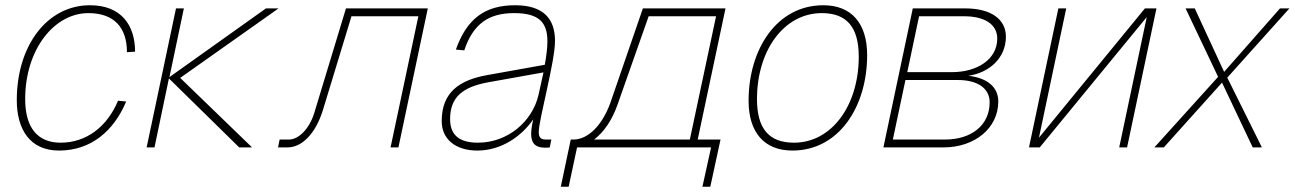

<svg xmlns="http://www.w3.org/2000/svg" viewBox="-20 -562 4936 732"><path d="M205 12C329 12 415 -65 461 -175L430 -178C388 -78 309 -18 211 -18C126 -18 76 -72 76 -184C76 -374 187 -512 317 -512C415 -512 464 -457 464 -363L495 -365C495 -465 443 -542 323 -542C161 -542 44 -390 44 -180C44 -69 94 12 205 12Z M539 0H569L624 -263L892 0H941L667 -265L1042 -530H994L626 -268L681 -530H651Z M1040 0H1076C1133 0 1184 -55 1211 -142L1320 -500H1575L1469 0H1499L1611 -530H1299L1178 -131C1160 -72 1119 -30 1082 -30H1046Z M2005 -52C2005 -13 2024 1 2058 1C2063 1 2069 1 2076 0L2082 -30H2062C2044 -30 2034 -35 2034 -59C2034 -106 2096 -326 2096 -406C2096 -492 2050 -542 1944 -542C1829 -542 1760 -491 1718 -373L1750 -370C1784 -472 1844 -512 1940 -512C2036 -512 2067 -476 2067 -404C2067 -380 2063 -348 2057 -315L1839 -276C1731 -257 1664 -210 1664 -100C1664 -32 1716 12 1800 12C1892 12 1969 -43 2013 -107C2009 -90 2005 -68 2005 -52ZM1696 -108C1696 -190 1742 -230 1840 -248L2052 -286C2045 -254 2038 -223 2033 -200C2010 -100 1917 -18 1802 -18C1730 -18 1696 -48 1696 -108Z M2118 150H2148L2180 0H2691L2658 150H2688L2727 -30H2640L2746 -530H2431L2307 -170C2276 -84 2222 -30 2166 -30H2156ZM2334 -162 2453 -500H2710L2610 -30H2245C2282 -58 2313 -103 2334 -162Z M3001 12C3179 12 3286 -156 3286 -352C3286 -472 3227 -542 3119 -542C2941 -542 2834 -374 2834 -178C2834 -58 2893 12 3001 12ZM3007 -18C2913 -18 2866 -70 2866 -184C2866 -370 2969 -512 3113 -512C3207 -512 3254 -460 3254 -346C3254 -160 3151 -18 3007 -18Z M3348 0H3577C3698 0 3786 -75 3786 -175C3786 -230 3744 -265 3672 -273C3752 -285 3815 -341 3815 -422C3815 -489 3758 -530 3660 -530H3460ZM3439 -287 3484 -500H3655C3736 -500 3782 -468 3782 -415C3782 -334 3703 -287 3610 -287ZM3384 -30 3432 -257H3631C3708 -257 3753 -225 3753 -172C3753 -84 3683 -30 3583 -30Z M3903 0H3944L4352 -497L4247 0H4277L4389 -530H4345L3941 -37L4045 -530H4015Z M4381 0H4417L4639 -247L4756 0H4791L4659 -266L4896 -530H4860L4647 -288L4535 -530H4500L4624 -269Z"/></svg>

Font: Geist Thin
Style: Italic
Weight: 100
Italic angle: -12°
Designer: Basement.studio, Andrés Briganti, Mateo Zaragoza
Foundry: Basement.studio, Vercel, Andrés Briganti, Guido Ferreyra, Mateo Zaragoza
Version: Version 1.500